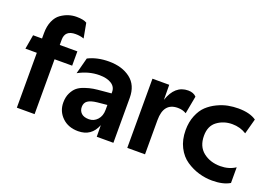

<svg xmlns="http://www.w3.org/2000/svg" viewBox="-101 -1011 1868 1312"><g transform="rotate(20 833.0 -355.5)"><path d="M91 -542Q91 -593 107.5 -630.5Q124 -668 151.5 -687Q179 -706 206.5 -714.5Q234 -723 263 -723Q314 -723 338 -708L358 -600Q331 -610 297 -610Q220 -610 220 -541V-503H348V-399H220V0H91V-399H8L26 -503H91Z M506 -157Q506 -129 524.5 -111.5Q543 -94 580 -94Q616 -94 641 -121.5Q666 -149 666 -194V-229L595 -222Q549 -217 527.5 -202Q506 -187 506 -157ZM793 -327V0H672L671 -84Q635 8 538 8Q466 8 421.5 -35.5Q377 -79 377 -142Q377 -182 391.5 -211.5Q406 -241 426 -257.5Q446 -274 479 -285Q512 -296 537.5 -300Q563 -304 600 -307L666 -313V-324Q666 -361 633.5 -381.5Q601 -402 547 -402Q468 -402 394 -361L425 -479Q490 -512 576 -512Q671 -512 732 -465.5Q793 -419 793 -327Z M1188 -359Q1161 -375 1126 -375Q1023 -375 1023 -249V0H894V-503H1016L1017 -394Q1056 -511 1152 -511Q1191 -511 1212 -488Z M1617 -369Q1571 -398 1514 -398Q1452 -398 1405 -363.5Q1358 -329 1358 -258Q1358 -180 1408.5 -140Q1459 -100 1533 -100Q1595 -100 1642 -131V-17Q1594 12 1514 12Q1465 12 1417 -2Q1369 -16 1325 -45.5Q1281 -75 1254 -128Q1227 -181 1227 -251Q1227 -310 1246.5 -357.5Q1266 -405 1296 -433Q1326 -461 1365.5 -480Q1405 -499 1442 -506Q1479 -513 1516 -513Q1600 -513 1647 -480Z"/></g></svg>

Font: Techna Sans
Style: Regular
Weight: 400
Designer: Carl Enlund
Version: Version 1.003